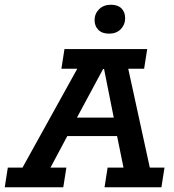

<svg xmlns="http://www.w3.org/2000/svg" viewBox="-51 -790 733 810"><path d="M-31 0 -18 -83H44L275 -500H208L221 -583H570L557 -500H490L581 -83H643L630 0H390L403 -83H470L437 -245L469 -216H213L250 -248L162 -83H229L216 0ZM257 -263 243 -294H455L435 -263L388 -499H384ZM409 -648Q380 -648 364 -664Q348 -680 348 -705Q348 -732 367 -751Q386 -770 417 -770Q446 -770 461.5 -754.5Q477 -739 477 -713Q477 -686 458.5 -667Q440 -648 409 -648Z"/></svg>

Font: Rokkitt SemiBold
Style: Italic
Weight: 600
Italic angle: -9°
Designer: Vernon Adams
Foundry: Vernon Adams
Version: Version 3.103